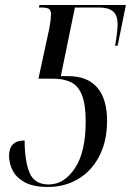

<svg xmlns="http://www.w3.org/2000/svg" viewBox="-20 -734 521 764"><path d="M170 10Q112 10 78 -9Q44 -28 30 -56.5Q16 -85 16 -114Q16 -175 78 -175Q78 -96 97 -48Q116 0 174 0Q235 0 278 -64.5Q321 -129 321 -250Q321 -319 306 -356Q291 -393 262 -407Q233 -421 191 -421H133L176 -620Q180 -642 181.5 -656Q183 -670 183 -677Q183 -691 176 -697.5Q169 -704 146 -704H135L137 -714H481L448 -552H438Q443 -581 445.5 -602.5Q448 -624 448 -637Q448 -673 430 -688.5Q412 -704 375 -704H278L222 -431H252Q328 -431 367 -385.5Q406 -340 406 -254Q406 -173 375.5 -113.5Q345 -54 291.5 -22Q238 10 170 10Z"/></svg>

Font: Noto Serif Display ExtraCondensed
Style: Italic
Weight: 400
Width: 2
Italic angle: -12°
Designer: Monotype Design Team
Foundry: Monotype Imaging Inc.
Version: Version 2.009